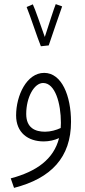

<svg xmlns="http://www.w3.org/2000/svg" viewBox="-20 -680 414 930"><path d="M178 -456 216 -460C230 -500 271 -623 281 -649L250 -660C243 -644 215 -557 197 -501C180 -548 150 -637 139 -659L109 -646C126 -605 162 -494 178 -456ZM48 230C228 184 324 82 324 -90C324 -216 279 -327 194 -327C109 -327 58 -217 58 -121C58 -38 115 5 192 5C218 5 244 -1 266 -11C240 92 156 151 32 184ZM107 -128C107 -208 145 -278 189 -278C247 -278 275 -180 275 -85C275 -76 274 -68 274 -60C253 -50 225 -42 198 -42C151 -42 107 -60 107 -128Z"/></svg>

Font: Noto Sans Arabic ExtCond Light
Style: Regular
Weight: 300
Width: 2
Designer: Monotype Design Team, Nadine Chahine, Nizar Qandah and Khaled Hosny
Foundry: Monotype Imaging Inc.
Version: Version 2.012